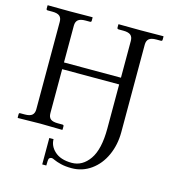

<svg xmlns="http://www.w3.org/2000/svg" viewBox="-124 -748 961 1065"><g transform="rotate(15 356.5 -215.5)"><path d="M514.2 -70.8V-324.2H187V-71.8Q187 -48.3 199.7 -38.1Q212.4 -27.8 242.2 -27.8H268.1Q275.9 -27.8 275.9 -20V-1L273.9 1Q188 -1 147.9 -1L20 1L18.1 -1V-20Q18.1 -27.8 24.9 -27.8H51.8Q81.1 -27.8 93.5 -38.8Q106 -49.8 106 -71.8V-574.2Q106 -597.2 93.3 -607.7Q80.6 -618.2 51.8 -618.2H24.9Q17.1 -618.2 17.1 -626V-645L19 -646Q106 -645 145 -645L273.9 -646L275.9 -645V-626Q275.9 -618.2 268.1 -618.2H242.2Q212.4 -618.2 199.7 -607.2Q187 -596.2 187 -574.2V-362.8H514.2V-574.2Q514.2 -597.2 501.2 -607.7Q488.3 -618.2 459 -618.2H433.1Q423.8 -618.2 423.8 -626V-645L425.8 -646Q512.7 -645 551.8 -645L681.2 -646L683.1 -645V-626Q683.1 -618.2 674.8 -618.2H648.9Q619.1 -618.2 606.7 -607.2Q594.2 -596.2 594.2 -574.2V-71.8Q594.2 1 566.9 61.5Q539.6 122.1 490 157.5Q440.4 192.9 378.9 192.9Q342.8 192.9 316.7 186.3Q290.5 179.7 277.3 173.3Q264.2 167 259.8 167Q253.4 167 248.8 169.9Q244.1 172.9 243.2 175.8Q240.2 183.1 240.2 214.8H216.8V63H241.2Q241.2 101.6 272 130.9Q306.6 164.1 372.1 164.1Q433.6 164.1 473.9 106.2Q514.2 48.3 514.2 -70.8Z"/></g></svg>

Font: Linux Libertine G
Style: Regular
Weight: 400
Designer: Philipp H. Poll
Foundry: Philipp H. Poll
Version: Version 4.7.5